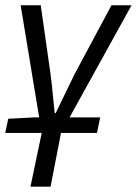

<svg xmlns="http://www.w3.org/2000/svg" viewBox="-20 -506 521 731"><path d="M0 0 11.4 -53.9 110.5 -59.1H361.4L349.3 0ZM96 204.8 138.9 0 58.6 -486H135.1L172.3 -224.6Q177.1 -188.8 180.6 -150.1Q184.1 -111.5 188.2 -75.4H192.2Q209.6 -111.6 228.2 -150.2Q246.8 -188.8 264.5 -224.6L404.3 -486H480.9L212.2 0L172.5 204.8Z"/></svg>

Font: Source Sans Variable
Style: Italic
Weight: 200
Italic angle: -11°
Designer: Paul D. Hunt
Foundry: Adobe Systems Incorporated
Version: Version 3.006;hotconv 1.0.111;makeotfexe 2.5.65597